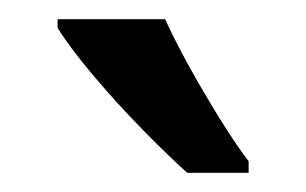

<svg xmlns="http://www.w3.org/2000/svg" viewBox="-20 -786 319 200"><path d="M152 -766Q162 -744 177.5 -716Q193 -688 209.5 -661.5Q226 -635 239 -618V-606H175Q156 -623 129 -650.5Q102 -678 77.5 -707Q53 -736 40 -757V-766Z"/></svg>

Font: Noto Sans ExtraCondensed Medium
Style: Regular
Weight: 500
Width: 2
Designer: Monotype Design Team
Foundry: Monotype Imaging Inc.
Version: Version 2.013; ttfautohint (v1.8.4.7-5d5b)